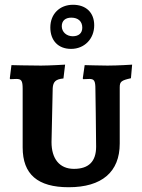

<svg xmlns="http://www.w3.org/2000/svg" viewBox="-20 -776 594 805"><path d="M278 -571C334 -571 375 -613 375 -670C375 -723 341 -756 286 -756C230 -756 191 -717 191 -661C191 -606 224 -571 278 -571ZM285 -624C259 -624 239 -642 239 -666C239 -689 254 -702 279 -702C308 -702 325 -686 325 -660C325 -637 310 -624 285 -624ZM268 9C407 9 482 -55 482 -174V-410C482 -434 489 -439 529 -448L534 -505C534 -505 475 -501 431 -501C401 -501 335 -503 335 -503L327 -447L329 -444C329 -444 346 -445 355 -445C375 -445 380 -437 380 -403C380 -403 383 -212 383 -161C383 -99 352 -68 290 -68C229 -68 196 -111 196 -180L201 -407C203 -433 213 -444 246 -447L253 -505C253 -505 186 -501 152 -501C101 -501 28 -503 28 -503L21 -447L23 -444C23 -444 40 -445 48 -445C70 -445 75 -438 75 -403V-158C75 -45 138 9 268 9Z"/></svg>

Font: Alegreya SC
Style: Bold
Weight: 700
Designer: Juan Pablo del Peral
Foundry: Huerta Tipografica
Version: Version 2.007;PS 002.007;hotconv 1.0.88;makeotf.lib2.5.64775